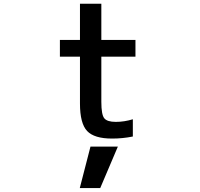

<svg xmlns="http://www.w3.org/2000/svg" viewBox="-20 -711 1040 1000"><path d="M451.2 52.7H593.8L502 268.6H395.5ZM507.8 -502.9H685.5V-416H507.8V-180.7Q507.8 -114.3 522.9 -95.2Q538.1 -76.2 583 -76.2Q627 -76.2 671.9 -89.8V0Q619.1 10.7 563.5 10.7Q470.7 10.7 433.6 -28.8Q396.5 -68.4 396.5 -171.9V-416H292V-502.9H396.5V-691.4H507.8Z"/></svg>

Font: GenEi Gothic M SemiBold
Style: Regular
Weight: 500
Designer: o_tamon (Modified); [Source Han Sans]
Ryoko NISHIZUKA  (kana & ideographs); Paul D. Hunt (Latin, Greek & Cyrillic); Wenl
Version: Version 1.1a;Original Version 1.004